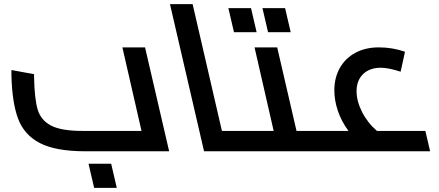

<svg xmlns="http://www.w3.org/2000/svg" viewBox="-20 -728 2115 924"><path d="M794 0H391Q248 0 172 -39.5Q96 -79 67 -157Q38 -235 35 -366V-391L144 -371V-356Q146 -254 161 -202Q176 -150 225 -124Q274 -98 376 -98H661L569 -500H678ZM406 60H515L542 176H433Z M1220 -18Q1220 0 1207 0H962L798 -708H907L1048 -98H1184Q1200 -98 1210 -67Q1220 -36 1220 -18Z M1558 -18Q1558 0 1544 0H1207Q1191 0 1181 -30.5Q1171 -61 1171 -80Q1171 -98 1184 -98H1297L1205 -500H1314L1407 -98H1521Q1537 -98 1547.5 -67Q1558 -36 1558 -18ZM1079 -689H1188L1215 -573H1106ZM1243 -689H1352L1379 -573H1270Z M2050 0H1544Q1528 0 1518 -30.5Q1508 -61 1508 -80Q1508 -98 1521 -98H1657Q1623 -144 1606 -194.5Q1589 -245 1589 -293Q1589 -354 1615.5 -401Q1642 -448 1690.5 -474Q1739 -500 1803 -500Q1869 -500 1929 -479L1908 -383Q1849 -402 1813 -402Q1759 -402 1727.5 -371.5Q1696 -341 1696 -289Q1696 -242 1722 -190Q1748 -138 1794 -98H2027Z"/></svg>

Font: Cairo SemiBold
Style: Italic
Weight: 600
Italic angle: -13°
Designer: Mohamed Gaber, Accademia di Belle Arti di Urbino and others
Foundry: Kief Type Foundry, Accademia di Belle Arti di Urbino and others
Version: Version 3.011